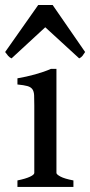

<svg xmlns="http://www.w3.org/2000/svg" viewBox="-36 -742 357 762"><path d="M33.2 0V-25.9Q66.4 -32.7 83.3 -40.8Q100.1 -48.8 100.1 -55.7V-323.7Q100.1 -348.6 99.4 -364Q98.6 -379.4 92.5 -387.9Q86.4 -396.5 72.8 -400.4Q59.1 -404.3 33.2 -406.7V-431.2Q67.9 -437 103.3 -446.8Q138.7 -456.5 166.5 -468.8H188V-55.7Q188 -49.8 203.9 -41.3Q219.7 -32.7 255.4 -25.9V0ZM301.8 -535.6Q295.9 -526.4 291.3 -520.3Q286.6 -514.2 278.3 -510.3L143.6 -633.8L9.8 -510.3Q1.5 -514.2 -3.7 -520.3Q-8.8 -526.4 -15.6 -535.6L115.7 -722.2H172.9Z"/></svg>

Font: Gentium Book Basic
Style: Regular
Weight: 400
Designer: J. Victor Gaultney and Annie Olsen
Foundry: SIL International
Version: Version 1.102; 2013; Maintenance release